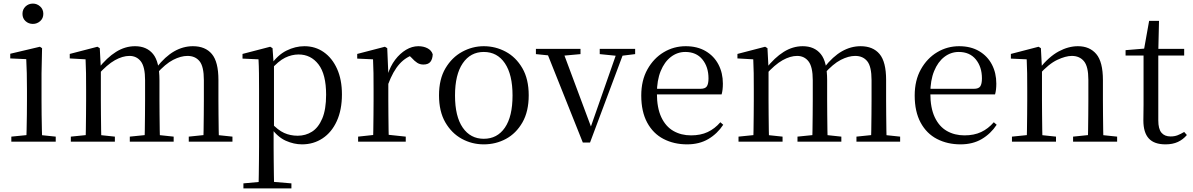

<svg xmlns="http://www.w3.org/2000/svg" viewBox="-20 -788 6634 1068"><path d="M43 0V-28L153 -39H184L290 -28V0ZM126 0Q127 -24 128 -65Q129 -106 129.5 -150.5Q130 -195 130 -229V-289Q130 -340 129 -381Q128 -422 126 -459L37 -463V-489L202 -528L214 -520L211 -380V-229Q211 -195 211.5 -150.5Q212 -106 213 -65Q214 -24 215 0ZM163 -655Q139 -655 122 -670.5Q105 -686 105 -711Q105 -736 122 -752Q139 -768 163 -768Q186 -768 203.5 -752Q221 -736 221 -711Q221 -686 203.5 -670.5Q186 -655 163 -655Z M374 0V-28L482 -39H515L619 -28V0ZM456 0Q457 -24 457.5 -65Q458 -106 458.5 -150.5Q459 -195 459 -229V-290Q459 -341 458.5 -381Q458 -421 456 -458L368 -463V-488L522 -528L535 -520L541 -406V-403V-229Q541 -195 541.5 -150.5Q542 -106 542.5 -65Q543 -24 544 0ZM702 0V-28L810 -39H843L946 -28V0ZM784 0Q785 -24 785.5 -64.5Q786 -105 786.5 -149.5Q787 -194 787 -229V-342Q787 -416 763.5 -446.5Q740 -477 700 -477Q662 -477 619 -453Q576 -429 524 -371L515 -406H526Q575 -468 625.5 -499.5Q676 -531 731 -531Q796 -531 831.5 -487.5Q867 -444 867 -342V-229Q867 -194 867.5 -149.5Q868 -105 868.5 -64.5Q869 -24 870 0ZM1030 0V-28L1136 -39H1169L1273 -28V0ZM1110 0Q1112 -24 1112.5 -64.5Q1113 -105 1113.5 -149.5Q1114 -194 1114 -229V-342Q1114 -418 1090 -447.5Q1066 -477 1023 -477Q986 -477 943 -455Q900 -433 850 -377L839 -413H851Q899 -474 949 -502.5Q999 -531 1053 -531Q1122 -531 1158.5 -487.5Q1195 -444 1195 -343V-229Q1195 -194 1195.5 -149.5Q1196 -105 1196.5 -64.5Q1197 -24 1198 0Z M1334 260V232L1445 222H1482L1601 232V260ZM1418 260Q1419 226 1419.5 185.5Q1420 145 1420.5 103.5Q1421 62 1421 27V-287Q1421 -338 1420.5 -379.5Q1420 -421 1418 -458L1329 -462V-488L1483 -528L1496 -520L1502 -435L1504 -430V-79L1502 -69V27Q1502 61 1502.5 102.5Q1503 144 1503.5 185Q1504 226 1505 260ZM1660 15Q1615 15 1570 -5Q1525 -25 1487 -77H1474L1488 -105Q1526 -64 1560.5 -48.5Q1595 -33 1636 -33Q1680 -33 1715.5 -55.5Q1751 -78 1772.5 -128.5Q1794 -179 1794 -261Q1794 -375 1751.5 -430Q1709 -485 1641 -485Q1603 -485 1566 -467Q1529 -449 1484 -398L1474 -425H1485Q1524 -482 1573.5 -506.5Q1623 -531 1673 -531Q1734 -531 1781 -498Q1828 -465 1855 -405Q1882 -345 1882 -263Q1882 -177 1853.5 -114.5Q1825 -52 1774.5 -18.5Q1724 15 1660 15Z M1972 0V-28L2083 -40H2124L2237 -28V0ZM2055 0Q2056 -24 2056.5 -65Q2057 -106 2057.5 -150.5Q2058 -195 2058 -229V-289Q2058 -341 2057.5 -381Q2057 -421 2055 -458L1967 -462V-488L2121 -528L2134 -520L2140 -379V-378V-229Q2140 -195 2140.5 -150.5Q2141 -106 2141.5 -65Q2142 -24 2143 0ZM2139 -319 2118 -371H2136Q2151 -420 2178 -455.5Q2205 -491 2238.5 -511Q2272 -531 2307 -531Q2336 -531 2358 -519.5Q2380 -508 2387 -486Q2386 -459 2374 -444Q2362 -429 2335 -429Q2316 -429 2301 -438.5Q2286 -448 2269 -467L2246 -489L2291 -487Q2239 -473 2202.5 -432.5Q2166 -392 2139 -319Z M2671 15Q2605 15 2548.5 -16Q2492 -47 2457 -107.5Q2422 -168 2422 -258Q2422 -348 2458 -408.5Q2494 -469 2551 -500Q2608 -531 2671 -531Q2736 -531 2793 -500.5Q2850 -470 2885.5 -409Q2921 -348 2921 -258Q2921 -168 2886 -107Q2851 -46 2794.5 -15.5Q2738 15 2671 15ZM2671 -16Q2746 -16 2788.5 -78Q2831 -140 2831 -257Q2831 -373 2788.5 -436Q2746 -499 2671 -499Q2597 -499 2554 -436Q2511 -373 2511 -257Q2511 -140 2554 -78Q2597 -16 2671 -16Z M3222 5 3014 -516H3106L3275 -63H3258L3264 -76L3418 -516H3457L3262 5ZM2961 -487V-516H3209V-487L3100 -477H3059ZM3316 -487V-516H3513V-487L3432 -477H3415Z M3802 15Q3729 15 3671 -15Q3613 -45 3580 -106Q3547 -167 3547 -257Q3547 -341 3581.5 -402.5Q3616 -464 3672 -497.5Q3728 -531 3794 -531Q3859 -531 3905.5 -503.5Q3952 -476 3976.5 -429Q4001 -382 4001 -323Q4001 -287 3994 -263H3586V-294H3876Q3903 -294 3912 -308Q3921 -322 3921 -352Q3921 -416 3887 -457.5Q3853 -499 3792 -499Q3748 -499 3712 -471.5Q3676 -444 3655 -392.5Q3634 -341 3634 -269Q3634 -188 3658.5 -136Q3683 -84 3726 -59.5Q3769 -35 3824 -35Q3877 -35 3916.5 -53.5Q3956 -72 3987 -108L4003 -94Q3970 -44 3920 -14.5Q3870 15 3802 15Z M4088 0V-28L4196 -39H4229L4333 -28V0ZM4170 0Q4171 -24 4171.5 -65Q4172 -106 4172.5 -150.5Q4173 -195 4173 -229V-290Q4173 -341 4172.5 -381Q4172 -421 4170 -458L4082 -463V-488L4236 -528L4249 -520L4255 -406V-403V-229Q4255 -195 4255.5 -150.5Q4256 -106 4256.5 -65Q4257 -24 4258 0ZM4416 0V-28L4524 -39H4557L4660 -28V0ZM4498 0Q4499 -24 4499.5 -64.5Q4500 -105 4500.5 -149.5Q4501 -194 4501 -229V-342Q4501 -416 4477.5 -446.5Q4454 -477 4414 -477Q4376 -477 4333 -453Q4290 -429 4238 -371L4229 -406H4240Q4289 -468 4339.5 -499.5Q4390 -531 4445 -531Q4510 -531 4545.5 -487.5Q4581 -444 4581 -342V-229Q4581 -194 4581.5 -149.5Q4582 -105 4582.5 -64.5Q4583 -24 4584 0ZM4744 0V-28L4850 -39H4883L4987 -28V0ZM4824 0Q4826 -24 4826.5 -64.5Q4827 -105 4827.5 -149.5Q4828 -194 4828 -229V-342Q4828 -418 4804 -447.5Q4780 -477 4737 -477Q4700 -477 4657 -455Q4614 -433 4564 -377L4553 -413H4565Q4613 -474 4663 -502.5Q4713 -531 4767 -531Q4836 -531 4872.5 -487.5Q4909 -444 4909 -343V-229Q4909 -194 4909.5 -149.5Q4910 -105 4910.5 -64.5Q4911 -24 4912 0Z M5323 15Q5250 15 5192 -15Q5134 -45 5101 -106Q5068 -167 5068 -257Q5068 -341 5102.5 -402.5Q5137 -464 5193 -497.5Q5249 -531 5315 -531Q5380 -531 5426.5 -503.5Q5473 -476 5497.5 -429Q5522 -382 5522 -323Q5522 -287 5515 -263H5107V-294H5397Q5424 -294 5433 -308Q5442 -322 5442 -352Q5442 -416 5408 -457.5Q5374 -499 5313 -499Q5269 -499 5233 -471.5Q5197 -444 5176 -392.5Q5155 -341 5155 -269Q5155 -188 5179.5 -136Q5204 -84 5247 -59.5Q5290 -35 5345 -35Q5398 -35 5437.5 -53.5Q5477 -72 5508 -108L5524 -94Q5491 -44 5441 -14.5Q5391 15 5323 15Z M5609 0V-28L5717 -39H5750L5854 -28V0ZM5691 0Q5692 -24 5692.5 -65Q5693 -106 5693.5 -150.5Q5694 -195 5694 -229V-289Q5694 -341 5693.5 -381Q5693 -421 5691 -458L5603 -462V-488L5757 -528L5770 -520L5776 -403V-402V-229Q5776 -195 5776.5 -150.5Q5777 -106 5777.5 -65Q5778 -24 5779 0ZM5949 0V-28L6056 -39H6089L6194 -28V0ZM6031 0Q6032 -24 6032.5 -64.5Q6033 -105 6033.5 -149.5Q6034 -194 6034 -229V-344Q6034 -418 6009.5 -447.5Q5985 -477 5942 -477Q5908 -477 5861 -455Q5814 -433 5759 -372L5751 -406H5761Q5815 -473 5869 -502Q5923 -531 5976 -531Q6041 -531 6078 -487.5Q6115 -444 6115 -342V-229Q6115 -194 6115.5 -149.5Q6116 -105 6116.5 -64.5Q6117 -24 6118 0Z M6382 -479V-516H6567V-479ZM6463 15Q6400 15 6370 -18Q6340 -51 6340 -118Q6340 -142 6340.5 -161Q6341 -180 6341 -207V-479H6241V-509L6362 -519L6342 -504L6372 -672H6427L6423 -501V-489V-118Q6423 -71 6440.5 -50Q6458 -29 6491 -29Q6513 -29 6530 -35.5Q6547 -42 6567 -54L6582 -37Q6561 -12 6532 1.5Q6503 15 6463 15Z"/></svg>

Font: Noto Serif JP ExtraLight
Style: Regular
Weight: 400
Version: Version 2.003-H1;hotconv 1.1.1;makeotfexe 2.6.0